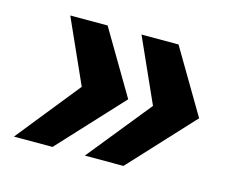

<svg xmlns="http://www.w3.org/2000/svg" viewBox="-67 -620 718 591"><g transform="rotate(15 292.0 -324.5)"><path d="M435 -527 555 -324 368 -122H245L408 -324L317 -527ZM209 -527 329 -324 142 -122H19L181 -324L90 -527Z"/></g></svg>

Font: Archivo SemiBold ExtraBold
Style: Italic
Weight: 800
Italic angle: -10°
Version: Version 2.001